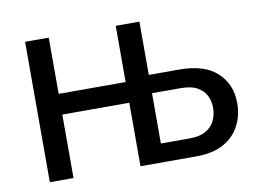

<svg xmlns="http://www.w3.org/2000/svg" viewBox="-62 -612 946 703"><g transform="rotate(-10 410.5 -261.0)"><path d="M70 0V-522H158V-313H407V-522H495V-324H609Q701 -324 748.5 -280.5Q796 -237 796 -166Q796 -119 775.5 -81Q755 -43 715 -21.5Q675 0 615 0H407V-236H158V0ZM495 -69H602Q639 -69 662 -82Q685 -95 695.5 -117Q706 -139 706 -164Q706 -189 696 -209.5Q686 -230 663.5 -243Q641 -256 601 -256H495Z"/></g></svg>

Font: YasnoRaleway Medium
Style: Regular
Weight: 500
Designer: Matt McInerney, Pablo Impallari, Rodrigo Fuenzalida
Foundry: Matt McInerney, Pablo Impallari, Rodrigo Fuenzalida
Version: Version 4.026